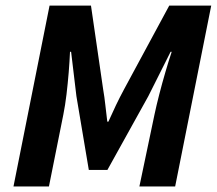

<svg xmlns="http://www.w3.org/2000/svg" viewBox="-20 -672 781 692"><path d="M28.6 0 158.6 -651.8H307.9L351.7 -350.6Q356.7 -321.3 359.7 -293.1Q362.7 -264.9 366.7 -233.6H370.7Q384.7 -264.9 398.1 -293.1Q411.6 -321.3 427.4 -350.6L590 -651.8H741.3L611.3 0H482.4L536.8 -259.1Q543.8 -292.2 554.1 -332.2Q564.4 -372.2 576.1 -412.1Q587.7 -452.1 598.8 -485.2H594.8L514.6 -325.4L367.1 -59.5H300.1L255.4 -325.4L236.3 -485.2H232.3Q230.9 -452.1 227.7 -411.9Q224.4 -371.7 219.7 -331.8Q214.9 -291.8 208.3 -259.1L156.4 0Z"/></svg>

Font: Source Sans 3
Style: Italic
Weight: 200
Italic angle: -11°
Designer: Paul D. Hunt
Foundry: Adobe
Version: Version 3.046;hotconv 1.0.118;makeotfexe 2.5.65603